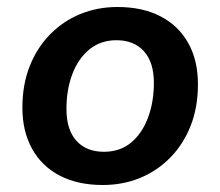

<svg xmlns="http://www.w3.org/2000/svg" viewBox="-20 -519 630 549"><path d="M274 10Q202 10 150.5 -17Q99 -44 71.5 -94Q44 -144 44 -211Q44 -277 65 -330Q86 -383 123.5 -421Q161 -459 210 -479Q259 -499 316 -499Q388 -499 439.5 -472Q491 -445 518.5 -395.5Q546 -346 546 -278Q546 -212 525 -159Q504 -106 466.5 -68Q429 -30 380 -10Q331 10 274 10ZM277 -85Q323 -85 354.5 -111Q386 -137 403 -182Q420 -227 420 -282Q420 -341 391.5 -372.5Q363 -404 313 -404Q268 -404 236 -378Q204 -352 187 -307.5Q170 -263 170 -207Q170 -148 198.5 -116.5Q227 -85 277 -85Z"/></svg>

Font: Nunito ExtraLight
Style: Italic
Weight: 200
Italic angle: -9°
Designer: Vernon Adams
Foundry: Vernon Adams
Version: Version 3.602